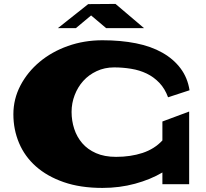

<svg xmlns="http://www.w3.org/2000/svg" viewBox="-20 -921 1029 960"><path d="M435.5 -843.8 359.4 -780.3H269.5L420.9 -900.4L557.6 -901.4L700.2 -780.3H510.7ZM792 -313.5 925.8 -363.3V0H792V-58.6Q732.4 -23.4 655.3 -2.4Q578.1 18.6 492.2 18.6Q381.8 18.6 298.8 -10.3Q215.8 -39.1 159.7 -88.9Q103.5 -138.7 75.2 -206.1Q46.9 -273.4 46.9 -349.6Q46.9 -425.8 82 -493.2Q117.2 -560.5 177.7 -611.3Q238.3 -662.1 319.3 -690.9Q400.4 -719.7 492.2 -719.7Q584 -719.7 659.7 -704.6Q735.4 -689.5 791.5 -657.7Q847.7 -626 882.8 -579.1Q918 -532.2 927.7 -469.7L820.3 -434.6Q804.7 -477.5 776.9 -506.8Q749 -536.1 713.4 -553.2Q677.7 -570.3 635.7 -577.1Q593.8 -584 550.8 -584Q502.9 -584 463.4 -565.4Q423.8 -546.9 396.5 -516.6Q369.1 -486.3 353.5 -445.8Q337.9 -405.3 337.9 -361.3Q337.9 -317.4 351.1 -276.9Q364.3 -236.3 391.1 -205.1Q418 -173.8 460 -155.3Q502 -136.7 560.5 -136.7Q632.8 -136.7 692.4 -156.2Q752 -175.8 792 -218.8Z"/></svg>

Font: Polsku
Style: Regular
Weight: 400
Designer: Sebastien Sanfilippo
Version: Version 1.1